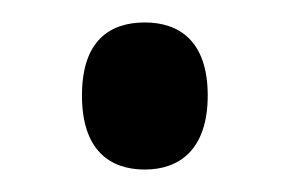

<svg xmlns="http://www.w3.org/2000/svg" viewBox="-20 -441 258 171"><path d="M109 -290C139 -290 165 -307 165 -356C165 -405 139 -421 109 -421C78 -421 53 -405 53 -356C53 -307 78 -290 109 -290Z"/></svg>

Font: Noto Serif Ethiopic ExtraCondensed Medium
Style: Regular
Weight: 500
Width: 2
Designer: Monotype Design Team
Foundry: Monotype Imaging Inc.
Version: Version 2.102